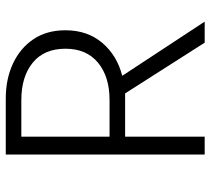

<svg xmlns="http://www.w3.org/2000/svg" viewBox="-52 -678 730 666"><g transform="rotate(-90 313.0 -345.0)"><path d="M110 0V-690H304Q372 -690 425.5 -665Q479 -640 510 -594Q541 -548 541 -483Q541 -407 497.5 -355.5Q454 -304 383 -286L571 0H498L322 -276H172V0ZM172 -330H299Q380 -330 428.5 -370Q477 -410 477 -483Q477 -557 428.5 -596.5Q380 -636 299 -636H172Z"/></g></svg>

Font: Radio Canada Light
Style: Regular
Weight: 300
Designer: Charles Daoud, Etienne Aubert Bonn, Alexandre Saumier Demers, Jacques Le Bailly
Foundry: Radio-Canada
Version: Version 2.104;gftools[0.9.28.dev5+ged2979d]